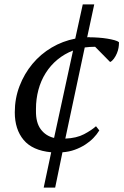

<svg xmlns="http://www.w3.org/2000/svg" viewBox="-20 -680 564 870"><path d="M143 -179Q142 -125 164.5 -94.5Q187 -64 225 -55L311 -451Q272 -436 240.5 -410Q209 -384 187 -349Q165 -314 154 -272.5Q143 -231 143 -187Q143 -183 143 -179ZM430 -89Q419 -71 403 -54.5Q387 -38 366 -24.5Q345 -11 319 -1.5Q293 8 263 10L230 170H178L212 10Q127 2 87 -46Q47 -94 47 -171Q47 -234 68.5 -290Q90 -346 127 -390.5Q164 -435 214 -464.5Q264 -494 321 -505L355 -660H407L375 -511Q378 -511 381 -511.5Q384 -512 387 -511Q405 -511 426 -509.5Q447 -508 465.5 -505Q484 -502 498.5 -498Q513 -494 519 -489Q519 -486 519 -483Q519 -475 517 -463Q515 -451 509.5 -438Q504 -425 496 -414Q488 -403 479 -399L411 -468Q386 -468 364 -465L276 -52Q327 -54 361 -72Q395 -90 415 -108Z"/></svg>

Font: PTSerif
Style: Italic
Weight: 400
Italic angle: -12°
Designer: A.Korolkova, O.Umpeleva, V.Yefimov
Foundry: ParaType Ltd
Version: Version 1.000W OFL; ttfautohint (v1.2) -l 8 -r 50 -G 200 -x 